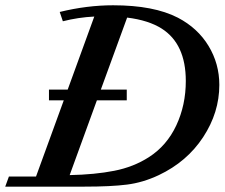

<svg xmlns="http://www.w3.org/2000/svg" viewBox="-42 -696 838 716"><path d="M-22.5 0 -8.8 -37.6H92.3L195.8 -321.8H140.6V-361.8H210.4L309.6 -634.3Q249.5 -631.3 192.4 -616.7L180.7 -651.4Q282.2 -676.3 379.9 -676.3Q531.7 -676.3 621.6 -629.9Q695.3 -591.3 735.6 -524.9Q775.9 -458.5 775.9 -379.4Q775.9 -276.4 715.6 -184.6Q655.3 -92.8 550.3 -43Q491.2 -15.1 431.4 -7.6Q371.6 0 272.9 0ZM430.7 -321.8H319.3L217.8 -43Q312 -44.9 384 -59.1Q456.1 -73.2 513.2 -109.9Q580.1 -152.8 615.5 -228.5Q650.9 -304.2 650.9 -394Q650.9 -532.2 561 -589.4Q511.7 -620.6 432.1 -630.4L334 -361.8H430.7Z"/></svg>

Font: Elstob 8pt SemiBold
Style: Italic
Weight: 600
Italic angle: -20°
Designer: Peter S. Baker
Version: Version 1.015